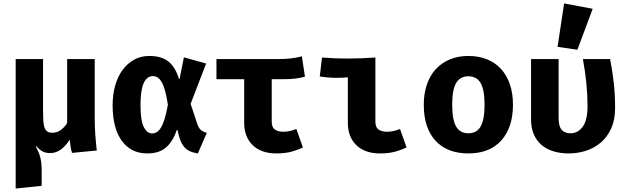

<svg xmlns="http://www.w3.org/2000/svg" viewBox="-20 -874 3640 1115"><path d="M530 -531V-189Q530 -138 533.5 -91Q537 -44 542 0L398 14Q394 0 390.5 -20Q387 -40 385 -63Q363 -28 334.5 -6.5Q306 15 271 15Q245 15 226.5 5Q208 -5 192 -25L188 -23Q204 6 213 36.5Q222 67 222 117V205L71 221V-531H230V-229Q230 -197 231.5 -173.5Q233 -150 238 -134.5Q243 -119 254 -111Q265 -103 284 -103Q310 -103 331.5 -118Q353 -133 370 -159V-531Z M1129 17Q1102 13 1083 4.5Q1064 -4 1050.5 -19.5Q1037 -35 1027.5 -59Q1018 -83 1011 -119H1007Q984 -53 944.5 -18Q905 17 835 17Q741 17 687.5 -56Q634 -129 634 -263Q634 -325 649 -377.5Q664 -430 692 -468Q720 -506 759 -527.5Q798 -549 846 -549Q922 -549 961.5 -514Q1001 -479 1019 -416H1023L1048 -541L1177 -505L1087 -271L1125 -156Q1134 -130 1146.5 -119Q1159 -108 1181 -103ZM864 -99Q877 -99 890 -106.5Q903 -114 914.5 -132.5Q926 -151 936 -183.5Q946 -216 955 -266Q941 -357 920.5 -394.5Q900 -432 868 -432Q833 -432 814.5 -391.5Q796 -351 796 -263Q796 -174 815 -136.5Q834 -99 864 -99Z M1398 -414H1237V-531H1593Q1638 -531 1671 -535Q1704 -539 1733 -547L1751 -429Q1704 -414 1624 -414H1558V-167Q1558 -135 1576 -122Q1594 -109 1625 -109Q1646 -109 1665 -113.5Q1684 -118 1701 -125L1739 -18Q1712 -4 1674 6.5Q1636 17 1585 17Q1497 17 1447.5 -31Q1398 -79 1398 -161Z M2000 -425Q1968 -422 1936 -422Q1912 -422 1887.5 -424Q1863 -426 1837 -430L1850 -540Q1923 -534 1997 -534Q2074 -534 2160 -540V-167Q2160 -135 2178 -122Q2196 -109 2228 -109Q2248 -109 2267 -113.5Q2286 -118 2303 -125L2341 -18Q2314 -4 2276 6.5Q2238 17 2187 17Q2099 17 2049.5 -31Q2000 -79 2000 -161Z M2700 -549Q2761 -549 2809.5 -529Q2858 -509 2891 -472Q2924 -435 2941.5 -383Q2959 -331 2959 -267Q2959 -133 2891 -58Q2823 17 2700 17Q2577 17 2509 -57Q2441 -131 2441 -266Q2441 -329 2458.5 -381.5Q2476 -434 2509.5 -471Q2543 -508 2591 -528.5Q2639 -549 2700 -549ZM2700 -431Q2652 -431 2629 -392Q2606 -353 2606 -266Q2606 -178 2629 -139Q2652 -100 2700 -100Q2748 -100 2771 -139Q2794 -178 2794 -267Q2794 -353 2771 -392Q2748 -431 2700 -431Z M3218 -602 3256 -854 3422 -823 3333 -585ZM3523 -531Q3535 -470 3543.5 -400.5Q3552 -331 3552 -246Q3552 -179 3530 -129.5Q3508 -80 3470.5 -47.5Q3433 -15 3384.5 1Q3336 17 3282 17Q3234 17 3193.5 4.5Q3153 -8 3124.5 -32.5Q3096 -57 3080 -94Q3064 -131 3064 -180V-531H3224V-190Q3224 -141 3241.5 -120.5Q3259 -100 3293 -100Q3336 -100 3364 -138Q3392 -176 3392 -260Q3392 -323 3385 -392Q3378 -461 3365 -531Z"/></svg>

Font: Qzxlaeiskcpccdgjqmyffctclhy
Style: Regular
Weight: 700
Monospace: yes
Designer: Carrois Corporate & Edenspiekermann
Foundry: Carrois Corporate GbR & Edenspiekermann AG
Version: Version 2.001